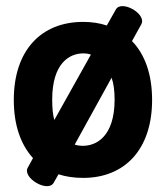

<svg xmlns="http://www.w3.org/2000/svg" viewBox="-20 -583 553 640"><path d="M26 -250C26 -166 49 -101 90 -56L73 -25C52 9 140 61 159 26L175 -2C200 6 227 10 257 10C396 10 487 -85 487 -250C487 -335 463 -402 420 -446L451 -502C470 -537 384 -585 366 -551L336 -498C312 -506 286 -510 257 -510C117 -510 26 -415 26 -250ZM362 -251C362 -127 300 -97 257 -97C247 -97 238 -98 229 -101L352 -324C359 -304 362 -280 362 -251ZM154 -251C154 -375 214 -405 257 -405C266 -405 275 -404 283 -401L161 -183C156 -201 154 -224 154 -251Z"/></svg>

Font: Lilita 2
Style: Regular
Weight: 400
Designer: Juan Montoreano
Foundry: Juan Montoreano
Version: Version 2.001